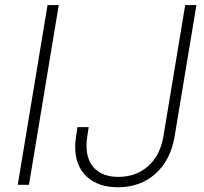

<svg xmlns="http://www.w3.org/2000/svg" viewBox="-20 -748 825 777"><path d="M217.8 -727.5 97.2 0H51.8L172.4 -727.5ZM457.5 9.8Q377.4 9.8 330.8 -33.4Q284.2 -76.7 284.2 -154.3Q284.2 -161.1 284.7 -169.7Q285.2 -178.2 287.4 -193.4Q289.6 -208.5 293.5 -233.4H338.9Q335 -209 333 -194.8Q331.1 -180.7 330.6 -172.9Q330.1 -165 330.1 -158.7Q330.1 -98.6 363.8 -65.4Q397.5 -32.2 459.5 -32.2Q530.8 -32.2 579.8 -75.9Q628.9 -119.6 641.6 -198.2L729.5 -727.5H774.9L687 -198.2Q671.4 -101.1 609.9 -45.7Q548.3 9.8 457.5 9.8Z"/></svg>

Font: Inter 20pt ExtraLight
Style: Italic
Weight: 250
Italic angle: -9.3988°
Version: Version 4.001;git-66647c0bb